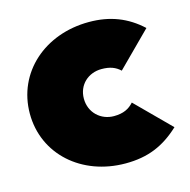

<svg xmlns="http://www.w3.org/2000/svg" viewBox="-83 -585 670 678"><g transform="rotate(-15 252.5 -246.0)"><path d="M296 12C378 12 437 -13 495 -67L372 -190C355 -171 334 -160 299 -160C252 -160 212 -195 212 -247C212 -298 251 -332 299 -332C330 -332 350 -324 367 -308L490 -431C437 -480 376 -504 299 -504C137 -504 14 -395 14 -245C14 -96 136 12 296 12Z"/></g></svg>

Font: MV Cash Black
Style: Regular
Weight: 900
Designer: Rodrigo Fuenzalida
Foundry: fragTYPE
Version: Version 1.100;Glyphs 3.1.2 (3151)